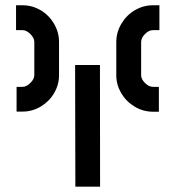

<svg xmlns="http://www.w3.org/2000/svg" viewBox="-20 -704 661 724"><path d="M581.1 -590.3H556.2Q541.5 -590.3 526.9 -575.9Q512.2 -561.5 512.2 -545.4V-420.4Q512.2 -405.8 526.6 -391.1Q541 -376.5 557.1 -376.5H579.1V-282.7H557.1Q519.5 -282.7 487.3 -302.2Q455.1 -321.8 436.8 -353.3Q418.5 -384.8 418.5 -420.4V-545.4Q418.5 -582.5 438 -615Q457.5 -647.5 489 -665.8Q520.5 -684.1 556.2 -684.1H581.1ZM264.2 0 263.2 -459H356.9L357.4 0ZM40.5 -684.1H65.4Q101.1 -684.1 132.6 -665.8Q164.1 -647.5 183.3 -615.2Q202.6 -583 202.6 -545.4V-420.4Q202.6 -384.8 184.3 -353.3Q166 -321.8 134 -302.5Q102.1 -283.2 64.5 -283.2H42.5V-376.5H64.5Q80.1 -376.5 94.7 -391.4Q109.4 -406.2 109.4 -420.4V-545.4Q109.4 -561 94.5 -575.7Q79.6 -590.3 65.4 -590.3H40.5Z"/></svg>

Font: GokturkKurgu
Style: Regular
Weight: 400
Designer: facebook.com/biligbitig
Foundry: facebook.com/biligbitig
Version: Version 1.0